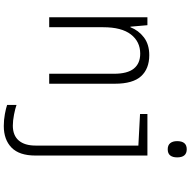

<svg xmlns="http://www.w3.org/2000/svg" viewBox="-16 -770 1031 1040"><g transform="rotate(90 500.0 -249.5)"><path d="M73 0V-532H116L124 -440H127Q144 -484 182 -513Q220 -542 278 -542Q352 -542 392.5 -497.5Q433 -453 433 -356V0H379V-351Q379 -424 351 -458.5Q323 -493 270 -493Q205 -493 166 -442.5Q127 -392 127 -293V0ZM788 -642Q766 -642 755 -655.5Q744 -669 744 -693Q744 -745 788 -745Q832 -745 832 -693Q832 -669 821.5 -655.5Q811 -642 788 -642ZM662 246Q629 246 597 240Q565 234 548 228V177Q567 184 600 190.5Q633 197 660 197Q713 197 740.5 165Q768 133 768 74V-483L597 -492V-532H822V75Q822 162 779 204Q736 246 662 246Z"/></g></svg>

Font: Noto Sans Mono ExtraCondensed Light
Style: Regular
Weight: 300
Width: 2
Designer: Monotype Design Team
Foundry: Monotype Imaging Inc.
Version: Version 2.014; ttfautohint (v1.8.4.7-5d5b)